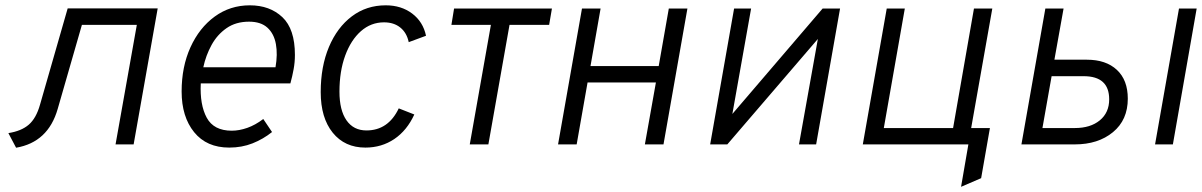

<svg xmlns="http://www.w3.org/2000/svg" viewBox="-20 -543 4521 722"><path d="M40.5 12.5 11.5 -42.5Q60 -50 88 -74Q116 -98 130.5 -149.5L234.5 -511.5H573L482.5 0H414.5L494.5 -449.5H288L197 -133.5Q161 -8 40.5 12.5Z M842 12Q757 12 710 -46Q663 -104 663 -199Q663 -292 696.2 -365.2Q729.5 -438.5 787.5 -480.8Q845.5 -523 919.5 -523Q994.5 -523 1041.8 -478.5Q1089 -434 1089 -336.5Q1089 -309 1084.2 -283Q1079.5 -257 1072 -229.5H735Q731 -149 757.5 -100.2Q784 -51.5 851.5 -51.5Q879.5 -51.5 910 -62.2Q940.5 -73 970 -95.5L1003 -46.5Q970 -20 929.8 -4Q889.5 12 842 12ZM744.5 -290H1016Q1024.5 -338.5 1017.5 -377.2Q1010.5 -416 985.8 -438.8Q961 -461.5 916.5 -461.5Q867 -461.5 832 -437.2Q797 -413 775.5 -373.8Q754 -334.5 744.5 -290Z M1354 12Q1276.5 12 1231.2 -44Q1186 -100 1186 -196.5Q1186 -293 1217 -366.5Q1248 -440 1303 -481.5Q1358 -523 1430.5 -523Q1489 -523 1530 -492Q1571 -461 1582 -408.5L1517 -384.5Q1509.5 -420 1485.2 -439.5Q1461 -459 1424 -459Q1375 -459 1337.2 -425.8Q1299.5 -392.5 1278 -333.8Q1256.5 -275 1256.5 -198.5Q1256.5 -128.5 1283 -90.5Q1309.5 -52.5 1358 -52.5Q1440 -52.5 1479.5 -135.5L1538 -112.5Q1510.5 -52.5 1462.8 -20.2Q1415 12 1354 12Z M1746.5 0 1826 -449.5H1677.5L1687.5 -511H2055.5L2045 -449.5H1896L1816.5 0Z M2078.5 0 2168.5 -511H2238.5L2200.5 -294.5H2457L2495 -511H2565L2475 0H2405L2446.5 -233H2189.5L2148.5 0Z M2650.5 0 2740.5 -511H2804.5L2734 -114.5L3073.5 -511H3139L3049 0H2984.5L3055.5 -396.5L2715 0Z M3224.5 0 3314.5 -511H3382.5L3303.5 -61.5H3564L3642.5 -511H3711.5L3632 -61.5H3702.5L3669.5 127L3594 159.5L3621.5 0Z M3821 0 3911 -511H3979.5L3945 -318.5H4067Q4139 -318.5 4180 -280.2Q4221 -242 4221 -172Q4221 -92 4165.2 -46Q4109.5 0 4021.5 0ZM3900 -61.5H4022Q4080.5 -61.5 4115.8 -90.5Q4151 -119.5 4151 -169.5Q4151 -256.5 4055 -256.5H3934.5ZM4323.5 0 4413.5 -511H4480L4390.5 0Z"/></svg>

Font: Overpass Light
Style: Italic
Weight: 300
Italic angle: -10°
Designer: Delve Withrington, Dave Bailey, Thomas Jockin
Foundry: Delve Fonts LLC
Version: Version 4.000; ttfautohint (v1.8.3)